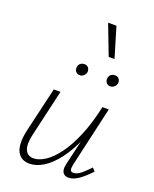

<svg xmlns="http://www.w3.org/2000/svg" viewBox="-155 -929 816 1020"><g transform="rotate(20 253.0 -418.5)"><path d="M138 5Q116 5 98.5 -4Q81 -13 70.5 -32Q60 -51 58.5 -81Q57 -111 66 -153L126 -410H164L105 -155Q89 -91 101.5 -60Q114 -29 149 -29Q179 -29 214 -51.5Q249 -74 284 -121Q319 -168 349.5 -240.5Q380 -313 401 -410H425Q401 -302 367 -223Q333 -144 294 -93.5Q255 -43 215.5 -19Q176 5 138 5ZM359 4Q344 4 334 -3.5Q324 -11 321.5 -25.5Q319 -40 324 -61L405 -410H437L359 -69Q355 -48 358 -38.5Q361 -29 374 -29Q395 -29 416 -46.5Q437 -64 463 -91L479 -74Q446 -38 416 -17Q386 4 359 4ZM229 -528Q215 -528 206.5 -538.5Q198 -549 200 -563Q201 -576 210.5 -584Q220 -592 234 -592Q248 -592 256 -582.5Q264 -573 263 -558Q261 -546 251.5 -537Q242 -528 229 -528ZM402 -528Q387 -528 379 -538.5Q371 -549 373 -563Q374 -576 383.5 -584Q393 -592 406 -592Q421 -592 429 -582.5Q437 -573 436 -558Q434 -546 424.5 -537Q415 -528 402 -528ZM341 -672 276 -842H323L374 -672Z"/></g></svg>

Font: Ysabeau ExtraLight
Style: Italic
Weight: 250
Italic angle: -12°
Version: Version 2.000;gftools[0.9.27.dev2+g8671c4b]